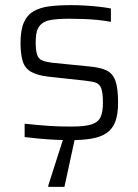

<svg xmlns="http://www.w3.org/2000/svg" viewBox="-20 -538 539 748"><path d="M255 8Q228 8 195.5 6.5Q163 5 131.5 2Q100 -1 76 -4V-56Q104 -53 127 -51Q150 -49 171 -47.5Q192 -46 213 -45.5Q234 -45 259 -45Q313 -45 338.5 -54Q364 -63 372.5 -83.5Q381 -104 381 -137Q381 -176 374.5 -193.5Q368 -211 353 -216Q338 -221 310 -224L171 -239Q126 -244 101.5 -258Q77 -272 68.5 -299.5Q60 -327 60 -371Q60 -421 73 -450.5Q86 -480 111.5 -494.5Q137 -509 173.5 -513.5Q210 -518 256 -518Q281 -518 309 -516.5Q337 -515 364 -512Q391 -509 412 -505V-453Q384 -458 358 -460.5Q332 -463 305 -464Q278 -465 248 -465Q208 -465 179 -460.5Q150 -456 134.5 -437.5Q119 -419 119 -375Q119 -342 124.5 -325Q130 -308 145.5 -302Q161 -296 189 -293L329 -279Q372 -275 395.5 -263.5Q419 -252 429.5 -223.5Q440 -195 440 -138Q440 -92 429 -63.5Q418 -35 395 -19.5Q372 -4 337 2Q302 8 255 8ZM168 190V185L233 -18H275V-13L231 190Z"/></svg>

Font: Saira Thin Light
Style: Regular
Weight: 300
Version: Version 1.101